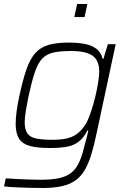

<svg xmlns="http://www.w3.org/2000/svg" viewBox="-25 -730 642 956"><path d="M188 206Q155 206 118.5 205Q82 204 49.5 202.5Q17 201 -5 198L4 158Q31 160 62 161.5Q93 163 123.5 164Q154 165 179 165Q240 165 277.5 155Q315 145 337.5 123.5Q360 102 373.5 68Q387 34 398 -13Q403 -29 407.5 -48.5Q412 -68 415 -80H410Q392 -44 366.5 -24.5Q341 -5 306 1Q271 7 223 7Q162 7 124.5 -3Q87 -13 70 -39.5Q53 -66 53 -113Q53 -139 57.5 -174.5Q62 -210 72 -255Q89 -334 107 -385.5Q125 -437 151 -466Q177 -495 217 -506.5Q257 -518 317 -518Q366 -518 401 -510.5Q436 -503 457.5 -485Q479 -467 486 -437H490L512 -510H551L457 -71Q444 -8 430 38Q416 84 397 116.5Q378 149 350.5 168.5Q323 188 283 197Q243 206 188 206ZM238 -34Q282 -34 311 -41.5Q340 -49 360 -64.5Q380 -80 397 -105Q409 -122 419.5 -150Q430 -178 439.5 -211Q449 -244 455.5 -275.5Q462 -307 465.5 -332.5Q469 -358 469 -373Q469 -429 436 -452.5Q403 -476 328 -476Q275 -476 241 -468.5Q207 -461 185.5 -438.5Q164 -416 149 -372Q134 -328 118 -255Q109 -211 103.5 -177.5Q98 -144 98 -120Q98 -84 112 -65Q126 -46 156.5 -40Q187 -34 238 -34ZM345 -645 359 -710H410L396 -645Z"/></svg>

Font: Saira Thin ExtraLight
Style: Italic
Weight: 250
Italic angle: -12°
Version: Version 1.101